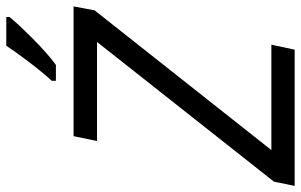

<svg xmlns="http://www.w3.org/2000/svg" viewBox="-204 -776 971 620"><g transform="rotate(-90 282.0 -465.5)"><path d="M432.1 0H-7.8L5.9 -66.9L457 -638.2H137.2L152.8 -713.9H571.8L559.1 -646L107.9 -75.2H448.2ZM537.6 -931.2V-920.9Q519 -897 469.2 -847.2Q419.4 -797.4 382.8 -771H331.5V-784.2Q358.4 -813.5 392.6 -858.4Q426.8 -903.3 444.8 -931.2Z"/></g></svg>

Font: OpenSans-Italic
Style: Italic
Weight: 400
Italic angle: -12°
Foundry: Ascender Corporation
Version: Version 1.10